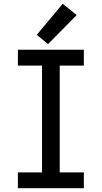

<svg xmlns="http://www.w3.org/2000/svg" viewBox="-20 -999 540 1019"><path d="M75 0H425V-84H297V-651H425V-735H75V-651H203V-84H75ZM235 -765 387 -919 313 -979 175 -814Z"/></svg>

Font: Iosevka SS08 Medium
Style: Regular
Weight: 500
Monospace: yes
Designer: Belleve Invis
Foundry: Belleve Invis
Version: Version 3.4.3; ttfautohint (v1.8.3)